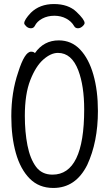

<svg xmlns="http://www.w3.org/2000/svg" viewBox="-20 -913 540 951"><path d="M244 18Q173 18 127 -28.5Q81 -75 58.5 -155Q36 -235 36 -337Q36 -456 70 -555Q102 -657 134 -657Q147 -657 153 -650Q197 -713 271 -713Q334 -713 377 -667.5Q420 -622 442.5 -543Q465 -464 465 -363Q465 -210 412 -96Q355 18 244 18ZM240 -48Q397 -48 397 -371Q397 -487 368 -564Q335 -651 267 -651Q232 -651 194.5 -618Q157 -585 130 -516Q103 -447 103 -339Q103 -259 116 -193Q129 -127 158 -87.5Q187 -48 240 -48ZM247 -893Q318 -893 358.5 -854.5Q399 -816 399 -799Q399 -792 388.5 -782.5Q378 -773 366 -773Q353 -773 347 -784Q334 -807 308 -821Q282 -835 249 -835Q216 -835 189.5 -821Q163 -807 152 -784Q146 -773 133 -773Q120 -773 110 -782.5Q100 -792 100 -798Q100 -815 133 -850Q177 -893 247 -893Z"/></svg>

Font: Moon Stars Kai T HW
Style: Regular
Weight: 400
Designer: GuiWonder
Version: Version 1.101